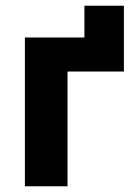

<svg xmlns="http://www.w3.org/2000/svg" viewBox="-20 -651 469 671"><path d="M67 0H216V-401H413V-631H275V-520H67Z"/></svg>

Font: Fixel Display Bold
Style: Bold
Weight: 700
Designer: AlfaBravo + MacPaw
Foundry: Kyrylo Tkachov, Marchela Mozhyna, Serhii Makarenko, Maria Weinstein, Zakhar Kryvoshyya
Version: Version 1.211